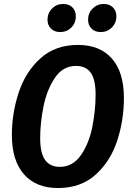

<svg xmlns="http://www.w3.org/2000/svg" viewBox="-20 -934 664 970"><path d="M606 -439Q606 -327 572 -223Q538 -119 463 -51.5Q388 16 273 16Q162 16 101 -53.5Q40 -123 40 -252Q40 -362 74.5 -466.5Q109 -571 184 -639Q259 -707 374 -707Q485 -707 545.5 -638Q606 -569 606 -439ZM183 -236Q183 -160 208 -125.5Q233 -91 282 -91Q348 -91 389 -150.5Q430 -210 446.5 -293.5Q463 -377 463 -456Q463 -532 438.5 -566.5Q414 -601 364 -601Q298 -601 257.5 -541Q217 -481 200 -397.5Q183 -314 183 -236ZM220 -834Q220 -868 243 -891Q266 -914 299 -914Q328 -914 345.5 -897Q363 -880 363 -852Q363 -817 340 -794.5Q317 -772 284 -772Q255 -772 237.5 -789.5Q220 -807 220 -834ZM425 -834Q425 -868 448 -891Q471 -914 504 -914Q533 -914 550.5 -896.5Q568 -879 568 -852Q568 -818 545 -795Q522 -772 489 -772Q460 -772 442.5 -789.5Q425 -807 425 -834Z"/></svg>

Font: Fira Sans Condensed SemiBold
Style: Italic
Weight: 600
Width: 3
Italic angle: -8°
Designer: bBox Type GmbH & Carrois Corporate GbR & Edenspiekermann AG
Foundry: bBox Type GmbH & Carrois Corporate GbR & Edenspiekermann AG
Version: Version 4.301